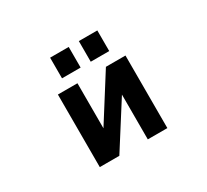

<svg xmlns="http://www.w3.org/2000/svg" viewBox="-148 -975 1296 1204"><g transform="rotate(-30 500.0 -373.0)"><path d="M331.1 -598.6V-748H465.8V-598.6ZM539.1 -598.6V-748H672.9V-598.6ZM605.5 -322.3 399.4 2H257.8V-523.4H399.4V-197.3L605.5 -523.4H747.1V2H605.5Z"/></g></svg>

Font: GenEi Gothic M Regular
Style: Bold
Weight: 700
Designer: o_tamon (Modified); [Source Han Sans]
Ryoko NISHIZUKA  (kana & ideographs); Paul D. Hunt (Latin, Greek & Cyrillic); Wenl
Version: Version 1.1a;Original Version 1.004